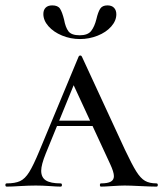

<svg xmlns="http://www.w3.org/2000/svg" viewBox="-25 -693 606 713"><path d="M186 -245H369L376 -225H171ZM556 0Q536 0 496 -2Q456 -4 438 -4Q422 -4 392 -2Q364 0 350 0Q346 0 346 -6Q346 -12 350 -12Q375 -12 386.5 -18.5Q398 -25 398 -39Q398 -54 384 -84L240 -395L272 -434L145 -123Q128 -81 128 -59Q128 -34 145.5 -23Q163 -12 200 -12Q205 -12 205 -6Q205 0 200 0Q186 0 160 -2Q132 -4 108 -4Q83 -4 49 -2Q19 0 0 0Q-5 0 -5 -6Q-5 -12 0 -12Q31 -12 49.5 -20.5Q68 -29 83.5 -54Q99 -79 121 -132L267 -483Q269 -487 273 -487Q277 -487 279 -483L439 -137Q465 -82 481 -56.5Q497 -31 513.5 -21.5Q530 -12 556 -12Q561 -12 561 -6Q561 0 556 0ZM333 -622Q339 -648 347 -660.5Q355 -673 374 -673Q390 -673 398.5 -664Q407 -655 407 -640Q407 -616 388 -594.5Q369 -573 337.5 -560.5Q306 -548 272 -548Q237 -548 205.5 -561Q174 -574 155 -595.5Q136 -617 136 -641Q136 -656 144.5 -664.5Q153 -673 169 -673Q190 -673 198 -660.5Q206 -648 213 -620Q218 -592 229 -577Q240 -562 271 -562Q301 -562 313.5 -578Q326 -594 333 -622Z"/></svg>

Font: Cormorant Unicase Medium
Style: Regular
Weight: 500
Designer: Christian Thalmann (Catharsis Fonts)
Foundry: Catharsis Fonts
Version: Version 4.000